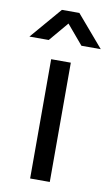

<svg xmlns="http://www.w3.org/2000/svg" viewBox="-120 -810 497 856"><g transform="rotate(10 128.5 -382.5)"><path d="M54.5 -622.5H-33L89 -765H168L290 -622.5H202.5L128.5 -710ZM169 0H80V-540H169Z"/></g></svg>

Font: CCSD_manrope Medium
Style: Regular
Weight: 500
Designer: Mikhail Sharanda
Foundry: Mikhail Sharanda
Version: Version 4.503